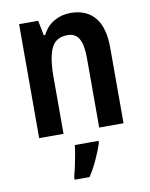

<svg xmlns="http://www.w3.org/2000/svg" viewBox="-86 -616 705 901"><g transform="rotate(-10 266.0 -166.0)"><path d="M312 -553Q387 -553 427.5 -505Q468 -457 468 -360V0H352V-332Q352 -392 335.5 -422.5Q319 -453 280 -453Q225 -453 203.5 -408.5Q182 -364 182 -268V0H66V-543H157L171 -472H178Q198 -512 233.5 -532.5Q269 -553 312 -553ZM338 71Q326 107 307.5 147.5Q289 188 267 221H196V209Q201 191 207 164Q213 137 218 109Q223 81 225 61H338Z"/></g></svg>

Font: Noto Sans Ethiopic Condensed SemiBold
Style: Regular
Weight: 600
Width: 3
Designer: Monotype Design Team
Foundry: Monotype Imaging Inc.
Version: Version 2.102; ttfautohint (v1.8.4.7-5d5b)